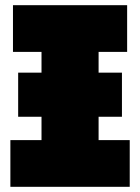

<svg xmlns="http://www.w3.org/2000/svg" viewBox="-20 -720 540 740"><path d="M20 0V-180H140V-270H50V-440H140V-520H30V-700H470V-520H360V-440H450V-270H360V-180H480V0Z"/></svg>

Font: Tektur Condensed Black
Style: Regular
Weight: 900
Width: 3
Designer: Adam Jagosz
Foundry: Adam Jagosz
Version: Version 1.005;gftools[0.9.30]